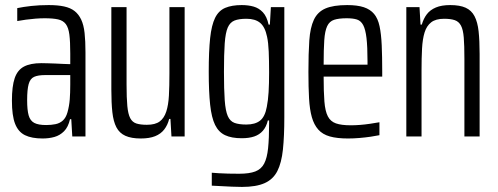

<svg xmlns="http://www.w3.org/2000/svg" viewBox="-20 -538 1962 757"><path d="M148 8Q105 8 78.5 -5Q52 -18 39.5 -50Q27 -82 27 -141Q27 -198 38 -230Q49 -262 74.5 -275.5Q100 -289 143 -289Q154 -289 168 -288.5Q182 -288 198 -287.5Q214 -287 229 -286Q244 -285 257 -285V-327Q257 -374 253.5 -401.5Q250 -429 239.5 -443Q229 -457 209 -461.5Q189 -466 156 -466Q139 -466 120 -464.5Q101 -463 82.5 -460.5Q64 -458 48 -455V-506Q72 -511 103.5 -514.5Q135 -518 172 -518Q208 -518 233 -512.5Q258 -507 274 -494.5Q290 -482 300 -461Q310 -440 313.5 -408Q317 -376 317 -332V0H265L261 -68H256Q249 -37 232.5 -20.5Q216 -4 194.5 2Q173 8 148 8ZM162 -45Q182 -45 199 -48.5Q216 -52 228 -63Q240 -74 246 -95Q253 -120 255 -146Q257 -172 257 -205V-242H158Q130 -242 114.5 -235Q99 -228 93 -206.5Q87 -185 87 -143Q87 -104 93 -83Q99 -62 115 -53.5Q131 -45 162 -45Z M535 8Q498 8 474.5 -2.5Q451 -13 439 -36Q427 -59 423 -95.5Q419 -132 419 -185V-510H479V-204Q479 -152 482 -120Q485 -88 493.5 -72Q502 -56 518 -51Q534 -46 559 -46Q592 -46 609.5 -59Q627 -72 635.5 -98Q644 -124 646 -161.5Q648 -199 648 -248V-510H708V0H656L652 -69H647Q641 -45 627.5 -27.5Q614 -10 591.5 -1Q569 8 535 8Z M934 199Q914 199 894 198Q874 197 854.5 196Q835 195 815 194V143Q827 144 843 145Q859 146 879.5 146.5Q900 147 923 147Q963 147 986.5 138Q1010 129 1021.5 107Q1033 85 1037 46.5Q1041 8 1041 -52V-63H1036Q1030 -38 1016.5 -22.5Q1003 -7 982.5 0Q962 7 933 7Q893 7 867.5 -5Q842 -17 828 -45.5Q814 -74 808.5 -125.5Q803 -177 803 -255Q803 -336 808.5 -387.5Q814 -439 828 -467.5Q842 -496 868 -507Q894 -518 933 -518Q959 -518 980 -512Q1001 -506 1016.5 -489.5Q1032 -473 1039 -441H1044L1048 -510H1101V-76Q1101 -1 1095.5 51.5Q1090 104 1073.5 136.5Q1057 169 1023.5 184Q990 199 934 199ZM951 -47Q986 -47 1005.5 -62.5Q1025 -78 1032 -117Q1037 -142 1039 -175Q1041 -208 1041 -252Q1041 -299 1039.5 -334.5Q1038 -370 1033 -393Q1025 -432 1005.5 -448Q986 -464 952 -464Q922 -464 904.5 -457Q887 -450 878 -429.5Q869 -409 866 -367Q863 -325 863 -255Q863 -185 866 -143Q869 -101 878 -80.5Q887 -60 904.5 -53.5Q922 -47 951 -47Z M1352 8Q1309 8 1280.5 0Q1252 -8 1235 -27Q1218 -46 1209.5 -76Q1201 -106 1198.5 -150Q1196 -194 1196 -254Q1196 -328 1199.5 -378.5Q1203 -429 1217.5 -460Q1232 -491 1263 -504.5Q1294 -518 1349 -518Q1389 -518 1414.5 -509.5Q1440 -501 1455 -483Q1470 -465 1476.5 -434.5Q1483 -404 1485 -359.5Q1487 -315 1487 -256V-236H1256Q1256 -176 1259 -138Q1262 -100 1272.5 -79.5Q1283 -59 1304.5 -51.5Q1326 -44 1363 -44Q1380 -44 1399.5 -45.5Q1419 -47 1439 -50Q1459 -53 1476 -56V-5Q1462 -2 1441.5 1Q1421 4 1397.5 6Q1374 8 1352 8ZM1429 -262V-296Q1429 -354 1425 -388Q1421 -422 1412 -439Q1403 -456 1387.5 -461Q1372 -466 1347 -466Q1316 -466 1297.5 -460Q1279 -454 1270 -435Q1261 -416 1258.5 -379.5Q1256 -343 1256 -283H1448Z M1582 0V-510H1634L1638 -441H1643Q1650 -465 1663 -482Q1676 -499 1698.5 -508.5Q1721 -518 1755 -518Q1793 -518 1816 -507.5Q1839 -497 1851 -474Q1863 -451 1867 -414.5Q1871 -378 1871 -325V0H1811V-306Q1811 -359 1808.5 -390Q1806 -421 1797.5 -437Q1789 -453 1773 -458.5Q1757 -464 1731 -464Q1698 -464 1680 -450Q1662 -436 1654 -410Q1646 -384 1644 -346.5Q1642 -309 1642 -262V0Z"/></svg>

Font: Saira ExtraCondensed
Style: Regular
Weight: 400
Width: 2
Designer: Hector Gatti with collaboration of the Omnibus-Type team
Foundry: Omnibus-Type
Version: Version 1.101